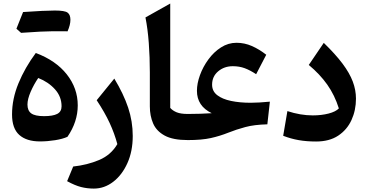

<svg xmlns="http://www.w3.org/2000/svg" viewBox="-20 -812 2132 1113"><path d="M211.9 7.8Q133.8 7.8 91.8 -29.8Q49.8 -67.4 49.8 -148.4Q49.8 -238.8 87.2 -329.3Q124.5 -419.9 187.5 -504.9Q303.7 -461.4 367.2 -380.9Q430.7 -300.3 430.7 -201.2Q430.7 -106 371.1 -19Q343.3 -6.3 299.3 0.7Q255.4 7.8 211.9 7.8ZM201.7 -359.9Q176.3 -322.8 157.7 -280Q139.2 -237.3 139.2 -206.1Q139.2 -170.4 161.4 -154.5Q183.6 -138.7 235.4 -138.7Q286.1 -138.7 311.5 -151.6Q336.9 -164.6 336.9 -195.8Q336.9 -252 298.6 -294.4Q260.3 -336.9 201.7 -359.9ZM352.1 -630.9H286.1Q231.9 -630.9 102.1 -621.6L75.2 -645.5Q93.8 -693.4 113.8 -742.2Q240.2 -751 297.9 -751Q355.5 -751 371.8 -738.8Q388.2 -726.6 388.2 -697.3Q388.2 -668 371.6 -630.4Q363.8 -630.9 352.1 -630.9Z M749.5 -23.9Q749.5 64.9 718.5 133.8Q687.5 202.6 636.2 241.9Q585 281.2 523.9 281.2Q485.4 281.2 450 272.2Q414.6 263.2 369.1 238.3L404.3 153.3Q485.8 144.5 554.7 115.5Q623.5 86.4 660.2 23.4Q644 -37.6 615.7 -98.9Q587.4 -160.2 540.5 -231L642.6 -356.4Q696.3 -267.6 722.9 -188Q749.5 -108.4 749.5 -23.9Z M966.8 -791.5V-186.5Q981 -170.4 1004.4 -160.9Q1027.8 -151.4 1068.8 -151.4H1069.3V0H1068.8Q982.4 0 934.6 -26.1Q886.7 -52.2 867.7 -96.4Q848.6 -140.6 848.6 -195.3V-391.6Q848.6 -481.4 842.5 -563Q836.4 -644.5 823.2 -710.9Z M1351.1 -564Q1397.5 -564 1440.2 -545.2Q1482.9 -526.4 1523.4 -494.6L1464.8 -381.8Q1430.2 -404.8 1398.9 -416.5Q1367.7 -428.2 1329.6 -428.2Q1279.8 -428.2 1244.6 -398.4Q1209.5 -368.7 1209.5 -321.3Q1209.5 -283.2 1239.3 -260.3Q1269 -237.3 1319.8 -226.8Q1370.6 -216.3 1433.1 -216.3Q1457.5 -216.3 1484.9 -218Q1512.2 -219.7 1544.4 -222.7L1529.8 -91.3Q1453.6 -89.4 1401.9 -75.4Q1350.1 -61.5 1303.7 -43Q1254.9 -23.4 1202.1 -11.7Q1149.4 0 1069.3 0Q1060.1 0 1055.2 -8.1Q1050.3 -16.1 1050.3 -36.1V-115.7Q1050.3 -135.7 1055.2 -143.6Q1060.1 -151.4 1069.3 -151.4Q1101.6 -151.4 1141.4 -152.6Q1181.2 -153.8 1207.5 -155.8Q1121.6 -197.3 1121.6 -285.6Q1121.6 -328.1 1139.2 -376.5Q1156.7 -424.8 1188 -467.5Q1219.2 -510.3 1261 -537.1Q1302.7 -564 1351.1 -564Z M2043.5 -240.2Q2043.5 -172.9 2017.6 -116.2Q1991.7 -59.6 1940.4 -25.6Q1889.2 8.3 1812.5 8.3Q1756.3 8.3 1710.9 0.2Q1665.5 -7.8 1621.6 -24.9L1646 -168Q1721.7 -143.1 1793 -143.1Q1843.3 -143.1 1884.8 -153.8Q1926.3 -164.6 1944.3 -183.6Q1919.9 -260.7 1877.2 -321.3Q1834.5 -381.8 1770 -435.5L1856.9 -563.5Q1924.8 -497.6 1965.6 -443.1Q2006.3 -388.7 2024.9 -339.6Q2043.5 -290.5 2043.5 -240.2Z"/></svg>

Font: Pinar-FD SemiBold
Style: Regular
Weight: 600
Designer: Amin Abedi
Version: Version 2.000